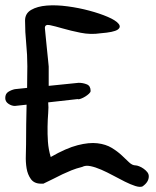

<svg xmlns="http://www.w3.org/2000/svg" viewBox="-69 -706 598 738"><path d="M-48.8 -329.1Q-48.8 -345.7 -37.1 -353Q-25.4 -360.4 -11.7 -363.3L35.2 -368.2Q35.2 -388.7 35.6 -409.2Q36.1 -429.7 36.1 -451.2Q36.1 -495.1 31.7 -539.1Q27.3 -583 27.3 -627Q27.3 -654.3 50.8 -668Q74.2 -681.6 110.8 -684.6Q147.5 -687.5 190.9 -681.6Q234.4 -675.8 274.4 -665Q314.5 -654.3 345.2 -641.1Q376 -627.9 386.7 -614.7Q397.5 -601.6 382.8 -591.8Q368.2 -582 317.4 -578.1Q279.3 -572.3 240.7 -580.1Q202.1 -587.9 171.9 -596.7Q141.6 -605.5 122.6 -609.4Q103.5 -613.3 103.5 -598.6Q103.5 -594.7 106 -572.3Q108.4 -549.8 110.8 -523.9Q113.3 -498 115.7 -476.1Q118.2 -454.1 118.2 -450.2V-418V-376L233.4 -387.7Q250 -387.7 264.6 -381.8Q279.3 -376 279.3 -356.4Q279.3 -351.6 272.9 -345.7Q266.6 -339.8 258.8 -335Q251 -330.1 242.2 -326.7Q233.4 -323.2 229.5 -325.2L116.2 -312.5Q118.2 -294.9 116.2 -271Q114.3 -247.1 113.8 -219.2Q113.3 -191.4 115.2 -161.6Q117.2 -131.8 126 -102.5Q185.5 -136.7 229.5 -147.9Q273.4 -159.2 305.7 -155.3Q337.9 -151.4 360.4 -137.7Q382.8 -124 398.9 -108.9Q415 -93.8 427.2 -82Q439.5 -70.3 452.1 -70.3Q457 -70.3 465.8 -66.9Q474.6 -63.5 482.9 -57.6Q491.2 -51.8 497.1 -44.4Q502.9 -37.1 502.9 -28.3Q502.9 -5.9 478.5 10.7Q468.8 14.6 450.7 8.8Q432.6 2.9 411.1 -7.8Q389.6 -18.6 366.2 -31.2Q342.8 -43.9 320.3 -53.7Q297.9 -63.5 278.8 -67.4Q259.8 -71.3 247.1 -64.5Q223.6 -58.6 205.6 -51.3Q187.5 -43.9 170.9 -36.1Q154.3 -28.3 136.7 -19Q119.1 -9.8 97.7 0H88.9Q62.5 0 49.8 -17.6Q37.1 -35.2 33.2 -59.1Q29.3 -83 30.3 -108.9Q31.2 -134.8 31.2 -151.4Q31.2 -189.5 31.7 -227.5Q32.2 -265.6 33.2 -303.7L-11.7 -298.8Q-24.4 -298.8 -36.6 -307.1Q-48.8 -315.4 -48.8 -329.1Z"/></svg>

Font: Covered By Your Grace
Style: Regular
Weight: 400
Designer: Kimberly Geswein
Foundry: Kimberly Geswein
Version: Version 1.0